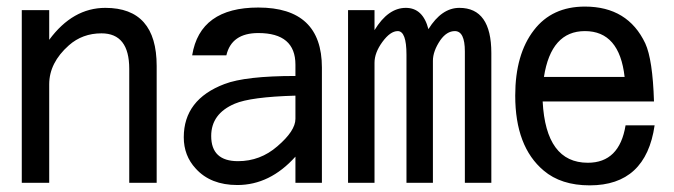

<svg xmlns="http://www.w3.org/2000/svg" viewBox="-20 -557 2040 581"><path d="M45.9 -3.9V-526.4H128.9V-436.5Q200.2 -533.2 298.8 -533.2Q454.1 -533.2 454.1 -357.4V-3.9H371.1V-348.6Q371.1 -456.1 287.1 -456.1Q229.5 -456.1 188.5 -419.9Q128.9 -367.2 128.9 -301.8V-3.9Z M874 -327.1V-361.3Q874 -457 761.7 -457Q680.7 -457 665 -389.6H561.5Q585 -534.2 761.7 -534.2Q954.1 -534.2 954.1 -352.5V-3.9H874V-83Q796.9 2.9 698.2 2.9Q617.2 2.9 572.3 -46.9Q536.1 -85.9 536.1 -141.6Q536.1 -255.9 659.2 -302.7Q722.7 -327.1 874 -327.1ZM874 -267.6Q738.3 -263.7 690.4 -243.2Q619.1 -212.9 619.1 -145.5Q619.1 -69.3 700.2 -69.3Q767.6 -69.3 819.3 -114.3Q874 -161.1 874 -197.3Z M1466.8 -3.9H1386.7V-401.4Q1386.7 -462.9 1356.4 -462.9Q1332 -462.9 1312.5 -435.5Q1290 -402.3 1290 -373V-3.9H1210V-391.6Q1210 -462.9 1183.6 -462.9Q1161.1 -462.9 1137.2 -430.2Q1113.3 -397.5 1113.3 -367.2V-3.9H1033.2V-526.4H1113.3V-465.8Q1154.3 -533.2 1208 -533.2Q1259.8 -533.2 1276.4 -468.8Q1316.4 -533.2 1370.1 -533.2Q1466.8 -533.2 1466.8 -396.5Z M1622.1 -250Q1631.8 -64.5 1758.8 -64.5Q1854.5 -64.5 1873 -177.7H1960.9Q1934.6 3.9 1764.6 3.9Q1677.7 3.9 1625 -41Q1539.1 -113.3 1539.1 -267.6Q1539.1 -392.6 1595.7 -465.8Q1650.4 -537.1 1750 -537.1Q1879.9 -537.1 1932.6 -425.8Q1955.1 -377 1959 -250ZM1626 -324.2H1870.1Q1854.5 -462.9 1750 -462.9Q1647.5 -462.9 1626 -324.2Z"/></svg>

Font: MotoyaLCedar
Style: W3 mono
Weight: 400
Version: Version 1.01